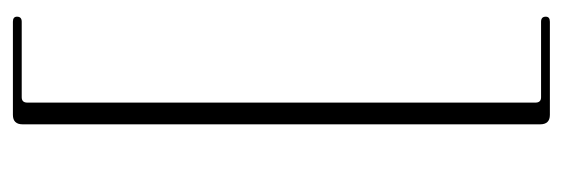

<svg xmlns="http://www.w3.org/2000/svg" viewBox="-314 -458 893 305"><g transform="rotate(90 132.5 -305.5)"><path d="M143 97.5V-709.5Q143 -718.5 134.5 -718.5H14.5Q6.5 -718.5 6.5 -726Q6.5 -732.5 14.5 -732.5H162.5Q177.5 -732.5 177.5 -717V105Q177.5 120.5 162.5 120.5H14.5Q6.5 120.5 6.5 114Q6.5 106.5 14.5 106.5H134.5Q143 106.5 143 97.5Z"/></g></svg>

Font: Fraunces 72pt Thin
Style: Regular
Weight: 100
Version: Version 1.000;[b76b70a41]